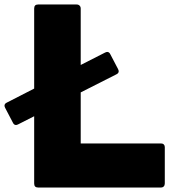

<svg xmlns="http://www.w3.org/2000/svg" viewBox="-73 -792 784 854"><path d="M79 24V-275L8 -239Q2 -236 -2 -236Q-11 -236 -16 -247L-50 -312Q-53 -318 -53 -322Q-53 -331 -42 -336L79 -398V-754Q79 -772 96 -772H268Q276 -772 281 -767Q286 -762 286 -754V-503L394 -558Q400 -561 404 -561Q413 -561 418 -550L452 -485Q455 -479 455 -475Q455 -466 444 -461L286 -381V-154H643Q651 -154 655.5 -149.5Q660 -145 660 -138V24Q660 32 655.5 37Q651 42 643 42H96Q79 42 79 24Z"/></svg>

Font: LINE Seed JP_TTF ExtraBold
Style: Regular
Weight: 800
Designer: LY Corporation & Fontrix & Fontworks
Version: Version 1.015